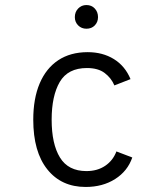

<svg xmlns="http://www.w3.org/2000/svg" viewBox="-20 -730 656 762"><path d="M320 12Q223.5 12 167.8 -57.8Q112 -127.5 112 -255Q112 -339 137.5 -399Q163 -459 211.2 -491Q259.5 -523 328 -523Q387.5 -523 432 -495.5Q476.5 -468 498 -416L434 -391Q421.5 -420.5 395.5 -440.2Q369.5 -460 325 -460Q249.5 -460 217.2 -404.8Q185 -349.5 185 -255Q185 -158.5 218 -104.8Q251 -51 323 -51Q366.5 -51 397.5 -72Q428.5 -93 442 -129L505 -105Q486.5 -51 437 -19.5Q387.5 12 320 12ZM323 -616Q303.5 -616 290.2 -629.2Q277 -642.5 277 -662Q277 -682.5 290.2 -696.2Q303.5 -710 323 -710Q343.5 -710 356.2 -696.2Q369 -682.5 369 -662Q369 -642.5 356.2 -629.2Q343.5 -616 323 -616Z"/></svg>

Font: Overpass Mono Light Light
Style: Regular
Weight: 300
Monospace: yes
Version: Version 4.000